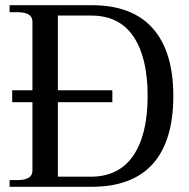

<svg xmlns="http://www.w3.org/2000/svg" viewBox="-20 -720 729 740"><path d="M648 -350Q648 -177 569 -88.5Q490 0 332 0H17V-26H47Q105 -26 105 -62V-326H27V-372H105V-637Q105 -673 47 -673H17V-700H333Q490 -700 569 -610.5Q648 -521 648 -350ZM549 -350Q549 -498 494.5 -579Q440 -660 332 -660H203V-372H413V-326H203V-39H330Q438 -39 493.5 -120Q549 -201 549 -350Z"/></svg>

Font: TavirajRegular
Style: Regular
Weight: 400
Designer: Katatrad Team
Foundry: CadsonDemak
Version: Version 1.001